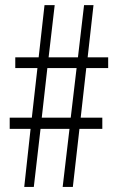

<svg xmlns="http://www.w3.org/2000/svg" viewBox="-20 -734 464 754"><path d="M318.8 -466.8 296.9 -272H381.8V-228H292L266.1 0H226.1L252.9 -228H139.2L112.8 0H75.2L100.1 -228H18.1V-272H105L127 -466.8H40V-508.8H131.8L154.8 -713.9H194.8L170.9 -508.8H286.1L310.1 -713.9H347.2L324.2 -508.8H404.8V-466.8ZM144 -272H257.8L280.8 -466.8H166Z"/></svg>

Font: TypoPRO Open Sans Condensed
Style: Regular
Weight: 300
Width: 3
Foundry: Ascender Corporation
Version: Version 1.10